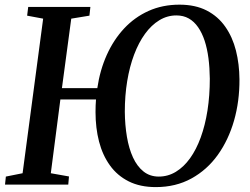

<svg xmlns="http://www.w3.org/2000/svg" viewBox="-20 -772 1046 803"><path d="M631.5 10.5Q566 10.5 518.2 -13.5Q470.5 -37.5 439.8 -80.2Q409 -123 394.2 -180Q379.5 -237 379.5 -303.5Q379.5 -318 380 -331Q380.5 -344 381.5 -356H232.5L192.5 -47.5L268.5 -34L265.5 0H1L4.5 -33.5L74.5 -47.5L160.5 -694L93.5 -706.5L98 -743H358L354 -706.5L278 -694L239 -403.5H387Q398 -478.5 426.5 -542Q455 -605.5 499 -652.8Q543 -700 601.2 -726.2Q659.5 -752.5 730.5 -752.5Q797 -752.5 844.5 -728Q892 -703.5 922.2 -660.2Q952.5 -617 966.8 -560.5Q981 -504 981.5 -440Q982 -348.5 958.8 -267.5Q935.5 -186.5 890.8 -124Q846 -61.5 780.5 -25.5Q715 10.5 631.5 10.5ZM644 -33.5Q682.5 -33.5 715.5 -53.5Q748.5 -73.5 774.8 -110Q801 -146.5 819.5 -197.2Q838 -248 847.8 -310.2Q857.5 -372.5 857.5 -443Q857 -488.5 851.8 -528.8Q846.5 -569 835.8 -601.8Q825 -634.5 808.5 -658.2Q792 -682 769.5 -694.8Q747 -707.5 717.5 -707.5Q679.5 -707.5 646.2 -687.2Q613 -667 586.5 -630.5Q560 -594 541 -543.8Q522 -493.5 512 -432.8Q502 -372 502 -305Q502.5 -249 510.8 -200Q519 -151 536.2 -113.5Q553.5 -76 580.2 -54.8Q607 -33.5 644 -33.5Z"/></svg>

Font: Merriweather 60pt Medium
Style: Italic
Weight: 500
Italic angle: -7.8°
Version: Version 2.101